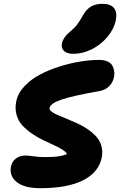

<svg xmlns="http://www.w3.org/2000/svg" viewBox="-20 -1007 635 1016"><path d="M369.1 -722.2Q334.5 -722.2 318.6 -737.5Q302.7 -752.9 308.1 -778.8Q314.5 -809.1 350.1 -838.9Q373 -857.4 387.5 -876.2Q401.9 -895 418.9 -925.8Q438 -959.5 462.9 -973.1Q487.8 -986.8 522 -986.8Q564.5 -986.8 582.8 -964.8Q601.1 -942.9 592.8 -899.9Q583 -852.5 548.1 -811.3Q513.2 -770 465.1 -746.1Q417 -722.2 369.1 -722.2ZM192.9 -11.2Q108.4 -11.2 68.4 -43.7Q28.3 -76.2 38.1 -126Q43.5 -152.3 64 -168.2Q84.5 -184.1 117.2 -184.1Q127.9 -184.1 157 -179.9Q186 -175.8 214.8 -175.8Q258.8 -175.8 283.2 -178.7Q307.6 -181.6 334 -190.9Q330.6 -202.1 311.5 -214.4Q292.5 -226.6 266.4 -238.5Q240.2 -250.5 209.5 -265.1Q178.7 -279.8 150.1 -299.3Q121.6 -318.8 99.6 -342Q77.6 -365.2 67.9 -398.4Q58.1 -431.6 65.9 -470.2Q74.2 -513.2 109.1 -550.3Q144 -587.4 191.9 -612.5Q239.7 -637.7 296.6 -655.5Q353.5 -673.3 406.7 -681.6Q460 -689.9 504.9 -689.9Q530.8 -689.9 548.6 -681.9Q566.4 -673.8 574 -660.6Q581.5 -647.5 584.2 -630.4Q586.9 -613.3 582 -595.2Q576.7 -568.8 556.2 -549.3Q535.6 -529.8 504.9 -524.9Q364.3 -500 305.9 -480.2Q247.6 -460.4 242.2 -436Q240.2 -426.3 252.4 -416.5Q264.6 -406.7 285.9 -398.2Q307.1 -389.6 334.2 -377.9Q361.3 -366.2 389.6 -353.8Q418 -341.3 444.1 -323.2Q470.2 -305.2 489.3 -284.4Q508.3 -263.7 516.6 -234.6Q524.9 -205.6 518.1 -171.9Q502 -94.7 419.7 -53Q337.4 -11.2 192.9 -11.2Z"/></svg>

Font: Shantell Sans Irregular
Style: Italic
Weight: 800
Italic angle: -11.31°
Designer: Stephen Nixon, Anya Danilova, Shantell Martin
Foundry: Arrow Type
Version: Version 1.006;[9816181b4]